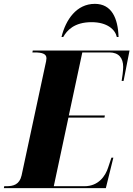

<svg xmlns="http://www.w3.org/2000/svg" viewBox="-62 -976 692 996"><path d="M257 -784H266C285 -818 323 -861 413 -861C495 -861 536 -822 544 -784H553C550 -882 517 -956 430 -956C335 -956 279 -874 257 -784ZM-42 0H487L526 -158H516L499 -107C485 -63 449 -10 376 -10H217L293 -366H480L482 -377H295L365 -704H506C554 -704 577 -675 577 -629C577 -609 572 -573 569 -556H579L610 -714H108L106 -704H117C154 -704 179 -698 179 -674C179 -665 176 -651 173 -639L50 -66C39 -18 7 -10 -29 -10H-40Z"/></svg>

Font: Noto Serif Display Condensed Black
Style: Italic
Weight: 900
Width: 3
Italic angle: -12°
Designer: Monotype Design Team
Foundry: Monotype Imaging Inc.
Version: Version 2.009